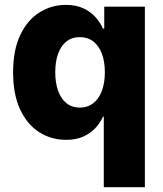

<svg xmlns="http://www.w3.org/2000/svg" viewBox="-20 -570 675 794"><path d="M579.1 204.1H409.2V-87.4H405.8Q394.5 -62 374.3 -40.3Q354 -18.6 324.2 -5.1Q294.4 8.3 253.4 8.3Q191.9 8.3 142.1 -23.4Q92.3 -55.2 63.2 -117.4Q34.2 -179.7 34.2 -270.5Q34.2 -364.7 64.5 -426.8Q94.7 -488.8 144.3 -519.3Q193.8 -549.8 252 -549.8Q294.4 -549.8 324.7 -535.6Q355 -521.5 375 -499Q395 -476.6 405.8 -451.7H411.1V-542.5H579.1ZM310.1 -125Q342.3 -125 365.5 -143.1Q388.7 -161.1 401.1 -193.8Q413.6 -226.6 413.6 -271Q413.6 -315.9 401.1 -348.4Q388.7 -380.9 365.7 -398.7Q342.8 -416.5 310.1 -416.5Q277.3 -416.5 254.6 -398.4Q231.9 -380.4 220.2 -347.7Q208.5 -314.9 208.5 -271Q208.5 -227.1 220.5 -194.1Q232.4 -161.1 255.1 -143.1Q277.8 -125 310.1 -125Z"/></svg>

Font: Inter 16pt ExtraBold
Style: Regular
Weight: 800
Version: Version 4.001;git-66647c0bb